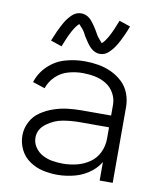

<svg xmlns="http://www.w3.org/2000/svg" viewBox="-85 -823 745 899"><g transform="rotate(10 287.5 -374.0)"><path d="M248 8Q214 8 180 0.5Q146 -7 116.5 -27Q87 -47 71.5 -79Q56 -111 56 -145Q56 -179 72 -210Q88 -241 116.5 -260Q145 -279 177 -290Q209 -301 242.5 -305Q276 -309 310 -309H449V-361Q449 -389 434.5 -415Q420 -441 395 -456Q370 -471 341.5 -476.5Q313 -482 284 -482Q250 -482 216 -472.5Q182 -463 156.5 -438.5Q131 -414 120 -381L62 -400Q76 -445 111 -478.5Q146 -512 191.5 -525Q237 -538 284 -538Q317 -538 349 -532.5Q381 -527 410.5 -513.5Q440 -500 464 -477.5Q488 -455 499.5 -424Q511 -393 511 -361V0H449V-88Q434 -63 411 -44Q377 -16 334.5 -4Q292 8 248 8ZM265 -48Q298 -48 331 -56Q364 -64 392 -83.5Q420 -103 434.5 -134Q449 -165 449 -198V-253H310Q269 -253 229 -246Q189 -239 153.5 -212.5Q118 -186 118 -146Q118 -121 132.5 -100Q147 -79 169 -67.5Q191 -56 215.5 -52Q240 -48 265 -48ZM346 -584Q335 -584 324.5 -588.5Q314 -593 306 -600Q298 -607 291 -615.5Q284 -624 278 -634L266 -652Q261 -662 255.5 -671.5Q250 -681 242.5 -689Q235 -697 228 -705Q200 -682 164 -588L111 -606Q120 -629 130.5 -652Q141 -675 153.5 -697Q166 -719 185 -737.5Q204 -756 229 -756Q240 -756 250.5 -752Q261 -748 269 -741Q277 -734 284 -725Q291 -716 297 -707L309 -688Q314 -679 319.5 -669.5Q325 -660 332.5 -652Q340 -644 347 -635Q375 -658 411 -753L464 -735Q455 -711 444.5 -688Q434 -665 421.5 -643.5Q409 -622 390 -603Q371 -584 346 -584Z"/></g></svg>

Font: Jozsika Light
Style: Regular
Weight: 300
Monospace: yes
Designer: Belleve Invis
Foundry: Belleve Invis
Version: 2.1.0